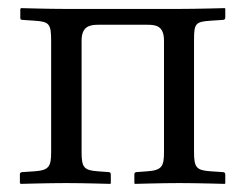

<svg xmlns="http://www.w3.org/2000/svg" viewBox="-20 -451 604 473"><path d="M106 -351V-76C106 -41 100.7 -31.4 65 -29L35 -27C31 -26.7 29 -25 29 -22V0L31 2C31 2 99.3 0 143 0C185.5 0 252 2 252 2L253 0V-21C253 -25 251 -26.8 248 -27L221 -29C187.3 -31.5 181 -38 181 -76V-351C181 -386 201 -390 222 -390H343C363 -390 384 -388 384 -351V-76C384 -41 378.7 -31.6 343 -29L316 -27C313 -26.8 311 -25 311 -22V0L312 2C312 2 379.1 0 422 0C465.7 0 534 2 534 2L535 0V-21C535 -25 533 -26.7 529 -27L499 -29C464.3 -31.3 458 -38 458 -76V-352C458 -393 461.1 -397.5 499 -400L529 -402C533 -402.3 535 -404 535 -408V-429L534 -431C534 -431 464 -429 419 -429H142C99.1 -429 32 -431 32 -431L30 -429V-407C30 -403 32 -402.2 35 -402L65 -400C100.7 -397.6 106 -393 106 -351Z"/></svg>

Font: Libertinus Serif Display
Style: Regular
Weight: 400
Designer: Philipp H. Poll
Foundry: Khaled Hosny
Version: Version 6.1